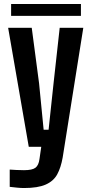

<svg xmlns="http://www.w3.org/2000/svg" viewBox="-20 -740 463 968"><path d="M125 0 21 -600H140L177 -320L200 -86H225L250 -320L281 -600H400L296 54Q287 105 268.5 139Q250 173 210.5 190.5Q171 208 101 208Q85 208 65.5 206Q46 204 29 202V115Q42 116 63.5 117Q85 118 101 118Q143 118 159 105.5Q175 93 179 62L188 0ZM36 -660V-720H388V-660Z"/></svg>

Font: Big Shoulders Text
Style: Bold
Weight: 700
Designer: Patric King
Foundry: XO Type Co
Version: Version 1.000; ttfautohint (v1.8.2)